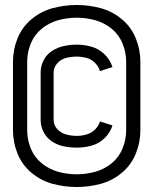

<svg xmlns="http://www.w3.org/2000/svg" viewBox="-20 -750 615 770"><path d="M288 -158Q262 -158 236.5 -163Q211 -168 189 -182.5Q167 -197 155 -220Q143 -243 143 -269V-459Q143 -485 155 -508.5Q167 -532 189 -546Q211 -560 236.5 -565.5Q262 -571 288 -571Q318 -571 347.5 -562.5Q377 -554 399.5 -532Q422 -510 431 -481L381 -465Q375 -484 360.5 -498.5Q346 -513 326.5 -518Q307 -523 288 -523Q267 -523 246 -518Q225 -513 210 -496.5Q195 -480 195 -459V-269Q195 -248 210 -232Q225 -216 246 -210.5Q267 -205 288 -205Q307 -205 326.5 -210.5Q346 -216 360.5 -230Q375 -244 381 -263L431 -247Q422 -218 399.5 -196Q377 -174 347.5 -166Q318 -158 288 -158ZM288 0Q239 0 192 -12.5Q145 -25 107 -56.5Q69 -88 50.5 -133.5Q32 -179 32 -228V-502Q32 -551 50.5 -596.5Q69 -642 107 -673.5Q145 -705 192 -717.5Q239 -730 288 -730Q336 -730 383 -717.5Q430 -705 468 -673.5Q506 -642 524.5 -596.5Q543 -551 543 -502V-228Q543 -179 524.5 -133.5Q506 -88 468 -56.5Q430 -25 383 -12.5Q336 0 288 0ZM288 -51Q325 -51 361.5 -61Q398 -71 427.5 -95Q457 -119 471.5 -154.5Q486 -190 486 -228V-502Q486 -540 471.5 -575.5Q457 -611 427.5 -635Q398 -659 361.5 -669Q325 -679 288 -679Q250 -679 213.5 -669Q177 -659 147.5 -635Q118 -611 103.5 -575.5Q89 -540 89 -502V-228Q89 -190 103.5 -154.5Q118 -119 147.5 -95Q177 -71 213.5 -61Q250 -51 288 -51Z"/></svg>

Font: Jozsika Light
Style: Regular
Weight: 300
Monospace: yes
Designer: Belleve Invis
Foundry: Belleve Invis
Version: 2.1.0